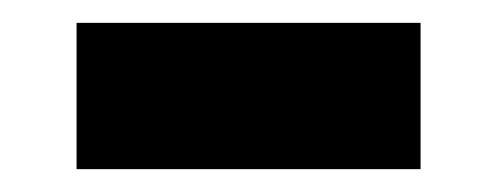

<svg xmlns="http://www.w3.org/2000/svg" viewBox="-20 -347 435 168"><path d="M47 -199V-327H348V-199Z"/></svg>

Font: Cairo ExtraBold
Style: Regular
Weight: 800
Designer: Mohamed Gaber, Accademia di Belle Arti di Urbino
Foundry: Kief Type Foundry, Accademia di Belle Arti di Urbino
Version: Version 3.117